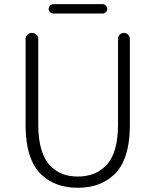

<svg xmlns="http://www.w3.org/2000/svg" viewBox="-20 -886 744 919"><path d="M102.5 -285.2V-699.2Q102.5 -711.9 111.3 -720.2Q120.1 -728.5 132.8 -728.5Q145.5 -728.5 154.3 -720.2Q163.1 -711.9 163.1 -699.2V-288.1Q163.1 -219.7 178.2 -169.9Q193.4 -120.1 220.2 -92.8Q247.1 -65.4 279.3 -53.2Q311.5 -41 351.6 -41Q392.6 -41 425.8 -53.2Q459 -65.4 486.8 -92.8Q514.6 -120.1 529.8 -169.9Q544.9 -219.7 544.9 -288.1V-700.2Q544.9 -711.9 553.2 -720.2Q561.5 -728.5 573.2 -728.5Q585 -728.5 593.3 -720.2Q601.6 -711.9 601.6 -700.2V-285.2Q601.6 -202.1 581.5 -142.1Q561.5 -82 525.4 -49.3Q489.3 -16.6 446.8 -2Q404.3 12.7 352.1 12.7Q299.8 12.7 257.3 -2Q214.8 -16.6 178.7 -49.3Q142.6 -82 122.6 -142.1Q102.5 -202.1 102.5 -285.2ZM235.4 -821.3Q226.6 -821.3 219.7 -827.6Q212.9 -834 212.9 -843.3Q212.9 -852.5 219.7 -859.4Q226.6 -866.2 235.4 -866.2H470.7Q479.5 -866.2 486.3 -859.4Q493.2 -852.5 493.2 -843.3Q493.2 -834 486.3 -827.6Q479.5 -821.3 470.7 -821.3Z"/></svg>

Font: Gen Jyuu Gothic P Light
Style: Regular
Weight: 200
Designer: [Source Han Sans]
Ryoko NISHIZUKA  (kana & ideographs); Paul D. Hunt (Latin, Greek & Cyrillic); Wenlong ZHANG  (bopomofo
Version: Version 1.002.20150607